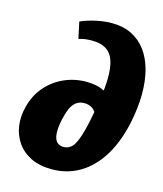

<svg xmlns="http://www.w3.org/2000/svg" viewBox="-109 -792 756 889"><g transform="rotate(15 268.5 -347.0)"><path d="M223 16Q163 16 121 -5Q79 -26 55 -61.5Q31 -97 25 -140.5Q19 -184 31 -230Q45 -288 81 -330Q117 -372 167 -394.5Q217 -417 274 -417Q326 -417 360.5 -398.5Q395 -380 400 -347L349 -284Q340 -302 325 -310.5Q310 -319 290 -319Q268 -319 252 -307.5Q236 -296 226 -273.5Q216 -251 209 -219Q200 -177 202 -150Q204 -123 216 -110.5Q228 -98 248 -98Q281 -98 299.5 -130Q318 -162 334 -236Q356 -340 362.5 -411.5Q369 -483 359 -526Q349 -569 322 -588.5Q295 -608 249 -608Q231 -608 216.5 -606Q202 -604 186 -599L169 -678Q203 -693 243 -701.5Q283 -710 317 -710Q371 -710 412 -690Q453 -670 481 -632.5Q509 -595 523 -542.5Q537 -490 536.5 -426Q536 -362 521 -289Q500 -191 458 -123Q416 -55 356 -19.5Q296 16 223 16Z"/></g></svg>

Font: Ysabeau Infant Black
Style: Italic
Weight: 900
Italic angle: -12°
Designer: Christian Thalmann (Catharsis Fonts)
Version: Version 2.001;gftools[0.9.30]; featfreeze: ss01,ss02,lnum